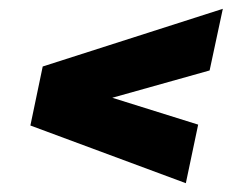

<svg xmlns="http://www.w3.org/2000/svg" viewBox="-20 -471 548 436"><path d="M402 -55 49 -186 77 -320 486 -451 456 -311 235 -249 430 -188Z"/></svg>

Font: Saira Semi Condensed Black
Style: Italic
Weight: 900
Width: 4
Italic angle: -12°
Designer: Hector Gatti with collaboration of the Omnibus-Type team
Foundry: Omnibus-Type
Version: Version 1.001; ttfautohint (v1.8)